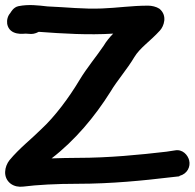

<svg xmlns="http://www.w3.org/2000/svg" viewBox="-23 -716 758 748"><path d="M5 -623C14 -575 72 -585 77 -585L92 -584C102 -583 113 -584 128 -592C222 -585 322 -579 418 -585C405 -572 391 -555 381 -538C355 -499 316 -453 286 -403C246 -336 191 -262 138 -213C99 -174 53 -139 14 -92C-5 -68 -14 -25 19 0C33 10 50 13 67 11C122 4 197 0 279 0C412 0 538 -13 639 -25L675 -29L677 -31C707 -39 720 -67 714 -91C709 -112 688 -136 658 -130L625 -125C522 -113 401 -101 279 -101C245 -101 212 -100 178 -99C269 -169 346 -261 407 -358C433 -402 473 -447 500 -493C523 -531 561 -554 600 -597C615 -613 631 -655 598 -682C586 -690 568 -694 554 -694C490 -694 432 -685 374 -683C302 -680 237 -688 162 -691C126 -695 89 -700 49 -692C29 -688 19 -668 17 -665C7 -654 3 -638 5 -623Z"/></svg>

Font: Stray Cat
Style: ExBlkExt
Weight: 1000
Version: Version 1.0